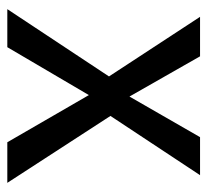

<svg xmlns="http://www.w3.org/2000/svg" viewBox="-41 -526 567 525"><g transform="rotate(90 242.5 -263.5)"><path d="M480 0H369L240 -223L109 0H5L189 -278L26 -527H134L244 -334L355 -527H459L297 -282Z"/></g></svg>

Font: FiraGO
Style: Regular
Weight: 400
Designer: bBox Type
Foundry: bBox Type GmbH
Version: Version 1.001;April 20, 2020;FontCreator 12.0.0.2555 64-bit